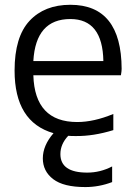

<svg xmlns="http://www.w3.org/2000/svg" viewBox="-20 -550 564 790"><path d="M331.1 219.7Q241.2 219.7 198.7 187Q156.2 154.3 156.2 101.6Q156.2 48.8 200.2 -2Q40 -47.9 40 -259.8Q40 -398.4 101.6 -464.4Q163.1 -530.3 269.5 -530.3Q479.5 -530.3 480.5 -266.6Q480.5 -257.8 477.5 -240.2H117.2Q123 -47.9 297.9 -47.9Q366.2 -47.9 446.3 -81.1V-14.6Q364.3 10.7 291 9.8Q271.5 9.8 260.7 8.8Q228.5 43 228.5 84Q228.5 160.2 338.9 160.2Q392.6 160.2 441.4 134.8V199.2Q387.7 219.7 331.1 219.7ZM117.2 -298.8H405.3Q402.3 -471.7 269.5 -471.7Q127 -471.7 117.2 -298.8Z"/></svg>

Font: Gen Shin Gothic Normal
Style: Regular
Weight: 300
Designer: [Source Han Sans]
Ryoko NISHIZUKA  (kana & ideographs); Paul D. Hunt (Latin, Greek & Cyrillic); Wenlong ZHANG  (bopomofo
Version: Version 1.002.20150607